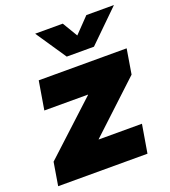

<svg xmlns="http://www.w3.org/2000/svg" viewBox="-136 -844 839 945"><g transform="rotate(-20 284.0 -372.0)"><path d="M6.3 0 26.4 -121.1 298.3 -372.1V-373.5H69.8L94.7 -522.5H555.2L533.7 -392.6L272.9 -149.4L272.5 -147.9H499L474.1 0ZM301.3 -744.1 348.6 -665 424.8 -744.1H568.4V-743.2L406.7 -585H264.2L157.2 -743.2V-744.1Z"/></g></svg>

Font: Inter 28pt Black
Style: Italic
Weight: 900
Italic angle: -9.3988°
Designer: Rasmus Andersson
Foundry: rsms
Version: Version 4.001;git-66647c0bb